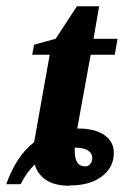

<svg xmlns="http://www.w3.org/2000/svg" viewBox="-75 -583 396 614"><path d="M149 10 147 11Q98 11 70 -9Q44 -28 36 -57Q10 -32 -9 6H-55Q-22 -86 34 -128L84 -408H28L34 -440L103 -459L171 -563H242L224 -459H301L292 -408H215L172 -172H175Q229 -172 259 -151Q289 -130 289 -94Q289 -48 251 -19Q213 10 149 10ZM220 -79Q220 -93 206 -102Q192 -111 164 -111V-105V-100Q164 -51 197 -51Q208 -51 214 -59Q220 -66 220 -79Z"/></svg>

Font: Libra Serif Modern
Style: Bold Italic
Weight: 700
Italic angle: -12°
Designer: Stefan Peev, Context Ltd
Foundry: Stefan Peev, Context Ltd
Version: Version 1.000